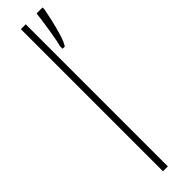

<svg xmlns="http://www.w3.org/2000/svg" viewBox="-270 -743 726 726"><g transform="rotate(-45 93.5 -380.0)"><path d="M97 0H71V-760H97ZM187 -750Q184 -733 177 -702Q170 -671 161 -641Q152 -611 142 -596H130V-610Q132 -616 136 -636Q140 -656 144 -681Q148 -706 151 -728Q154 -750 155 -760H187Z"/></g></svg>

Font: Noto Sans Sinhala UI ExtraCondensed Thin
Style: Regular
Weight: 100
Width: 2
Designer: Jelle Bosma - Monotype Design Team
Foundry: Monotype Imaging Inc.
Version: Version 2.006; ttfautohint (v1.8.4.7-5d5b)